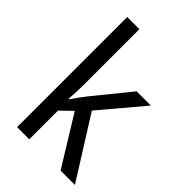

<svg xmlns="http://www.w3.org/2000/svg" viewBox="-226 -848 937 937"><g transform="rotate(45 242.5 -380.0)"><path d="M162 -370V-760H78V0H162V-198L221 -255L378 0H477L279 -315L465 -536H367L215 -349C199 -329 174 -294 162 -276H158C160 -305 162 -343 162 -370Z"/></g></svg>

Font: Noto Sans Khmer UI SemiCondensed
Style: Regular
Weight: 400
Width: 4
Designer: Danh Hong and the Monotype Design Team
Foundry: Monotype Imaging Inc.
Version: Version 2.002